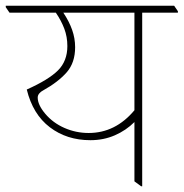

<svg xmlns="http://www.w3.org/2000/svg" viewBox="-44 -642 638 667"><path d="M270 -155Q188 -155 129 -200Q70 -245 49 -331Q125 -365 157.5 -397.5Q190 -430 190 -482Q190 -514 179.5 -542Q169 -570 150 -598H-11L-24 -617V-622H561L574 -603V-598H450V5H446L423 -12V-218Q394 -189 355 -172Q316 -155 270 -155ZM113 -247Q140 -215 180 -197.5Q220 -180 264 -180Q357 -180 423 -259V-598H176Q196 -568 206.5 -538.5Q217 -509 217 -478Q217 -424 187.5 -390.5Q158 -357 106 -328Q98 -324 92.5 -317.5Q87 -311 87 -303Q87 -278 113 -247Z"/></svg>

Font: Noto Serif Devanagari Thin
Style: Regular
Weight: 100
Designer: Universal Thirst, Indian Type Foundry and the Monotype Design Team
Foundry: Monotype Imaging Inc.
Version: Version 2.004; ttfautohint (v1.8.4.7-5d5b)